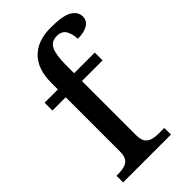

<svg xmlns="http://www.w3.org/2000/svg" viewBox="-234 -845 920 920"><g transform="rotate(-45 225.5 -385.0)"><path d="M25 0V-45H40Q61 -45 79 -50Q97 -55 108 -69.5Q119 -84 119 -115V-483H29V-536H119V-582Q119 -673 167 -721.5Q215 -770 304 -770Q387 -770 419 -750Q451 -730 451 -699Q451 -670 426 -655Q401 -640 358 -640Q358 -669 345 -695Q332 -721 296 -721Q258 -721 243.5 -689.5Q229 -658 229 -594V-536H369V-483H229V-115Q229 -84 240.5 -69.5Q252 -55 270 -50Q288 -45 308 -45H349V0Z"/></g></svg>

Font: Noto Serif Tamil Medium
Style: Regular
Weight: 500
Designer: Indian Type Foundry, Tom Grace, and the Monotype Design Team
Foundry: Monotype Imaging Inc.
Version: Version 2.004; ttfautohint (v1.8.4.7-5d5b)